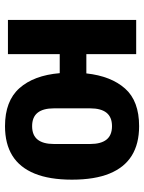

<svg xmlns="http://www.w3.org/2000/svg" viewBox="78 -656 589 786"><g transform="rotate(90 373.0 -262.5)"><path d="M496 12Q393 12 340.5 -47Q288 -106 279 -212H201V0H61V-525H201V-321H280Q291 -422 342 -479.5Q393 -537 496 -537Q568 -537 616.5 -507Q665 -477 690 -416Q715 -355 715 -262Q715 -170 690 -109Q665 -48 616.5 -18Q568 12 496 12ZM496 -99Q533 -99 551 -121.5Q569 -144 569 -189V-336Q569 -381 551 -403.5Q533 -426 496 -426Q459 -426 441 -403.5Q423 -381 423 -336V-189Q423 -144 441 -121.5Q459 -99 496 -99Z"/></g></svg>

Font: IBM Plex Sans Condensed
Style: Bold
Weight: 700
Width: 3
Designer: Mike Abbink, Paul van der Laan, Pieter van Rosmalen
Foundry: Bold Monday
Version: Version 3.201